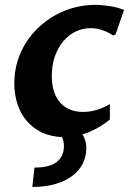

<svg xmlns="http://www.w3.org/2000/svg" viewBox="-20 -547 532 780"><path d="M426.3 -61.5Q398.4 -39.1 370.6 -24.2Q342.8 -9.3 314.9 -1Q321.3 8.3 325.9 22.5Q330.6 36.6 330.6 55.7Q330.6 87.9 316.7 116.5Q302.7 145 275.4 166.3Q248 187.5 207 200Q166 212.4 111.3 212.4L120.1 133.8Q182.1 133.8 210.9 110.6Q239.7 87.4 239.7 46.4Q239.7 36.1 237.8 27.1Q235.8 18.1 231.9 9.8Q187.5 8.3 151.6 -8.3Q115.7 -24.9 90.6 -53.5Q65.4 -82 51.8 -121.6Q38.1 -161.1 38.1 -209Q38.1 -254.4 50.3 -295.7Q62.5 -336.9 84.7 -372.3Q106.9 -407.7 137.5 -436.3Q168 -464.8 204.3 -485.1Q240.7 -505.4 282.2 -516.4Q323.7 -527.3 367.2 -527.3Q392.1 -527.3 423.3 -522.7Q454.6 -518.1 483.9 -506.8L449.7 -407.7L439.5 -402.8Q423.8 -414.1 399.4 -423.3Q375 -432.6 347.2 -432.6Q316.4 -432.6 288.1 -419.2Q259.8 -405.8 238 -380.4Q216.3 -355 203.4 -319.1Q190.4 -283.2 190.4 -238.3Q190.4 -200.2 200.2 -172.6Q210 -145 227.1 -127.2Q244.1 -109.4 267.3 -100.8Q290.5 -92.3 317.9 -92.3Q342.8 -92.3 369.6 -99.6Q396.5 -106.9 426.3 -124Z"/></svg>

Font: Proza Libre
Style: SemiBold Italic
Weight: 600
Designer: Jasper de Waard
Foundry: Jasper de Waard
Version: Version 1.000; ttfautohint (v1.4.1.8-43bc)